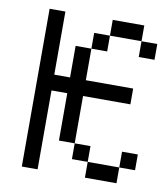

<svg xmlns="http://www.w3.org/2000/svg" viewBox="-74 -687 647 749"><g transform="rotate(10 250.0 -312.5)"><path d="M500 -62.5V-125H437.5V-62.5H312.5V0H437.5V-62.5ZM437.5 -312.5V-375H250Q250 -375 250 -500H187.5Q187.5 -500 187.5 -375H125Q125 -375 125 -625H62.5Q62.5 -625 62.5 0H125V-312.5H187.5V-125H250V-62.5H312.5V-125H250V-312.5ZM500 -500V-562.5H437.5V-500ZM250 -500H312.5V-562.5H250ZM312.5 -562.5H437.5V-625H312.5Z"/></g></svg>

Font: UnifontExMono
Style: Regular
Weight: 500
Version: Version 15.0.06